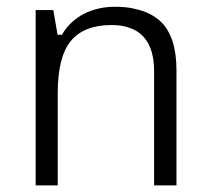

<svg xmlns="http://www.w3.org/2000/svg" viewBox="-20 -565 624 570"><path d="M503.9 -356.4C503.9 -422.9 488.3 -470.7 457.5 -500.5C439 -518.1 414.6 -530.8 384.8 -537.6C365.7 -543 344.2 -544.9 320.8 -544.9C287.1 -544.9 256.3 -537.6 229 -523.9C202.1 -509.8 181.2 -490.2 166 -465.3L164.1 -461.9H160.2H156.7H150.9L149.9 -467.8L138.2 -535.2H85.9V-14.6H151.4V-288.1C151.4 -359.9 164.1 -411.1 189.9 -442.9C215.8 -474.6 256.3 -490.7 311.5 -490.7C332.5 -490.7 350.6 -487.8 365.7 -481.9C381.8 -476.6 395 -467.8 405.8 -456.1C427.2 -432.6 437.5 -398.4 437.5 -353.5V-14.6H503.9Z"/></svg>

Font: Sahel Light
Style: Regular
Weight: 300
Foundry: Saber Rastikerdar (saber.rastikerdar@gmail.com)
Version: Version 3.4.0